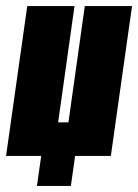

<svg xmlns="http://www.w3.org/2000/svg" viewBox="-30 -515 456 634"><path d="M92 99 106 0H-10L60 -495H216L162 -111H196L250 -495H406L336 0H218L204 99Z"/></svg>

Font: Alumni Sans Black
Style: Italic
Weight: 900
Italic angle: -8°
Version: Version 1.016